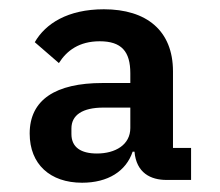

<svg xmlns="http://www.w3.org/2000/svg" viewBox="-20 -724 474 414"><path d="M392 -405H353V-570C353 -658 296 -704 204 -704C126 -704 78 -673 55 -633L107 -588C124 -615 151 -635 195 -635C242 -635 261 -613 261 -566V-545H201C100 -545 44 -509 44 -436C44 -370 88 -330 157 -330C213 -330 252 -355 266 -397H270C274 -351 305 -336 339 -336H392ZM261 -492V-448C261 -412 229 -393 189 -393C155 -393 134 -406 134 -435V-447C134 -476 158 -492 203 -492Z"/></svg>

Font: IBM Plex Devanagari Medium
Style: Regular
Weight: 600
Designer: Mike Abbink, Paul van der Laan, Pieter van Rosmalen, Erin McLaughlin
Foundry: Bold Monday
Version: Version 1.0